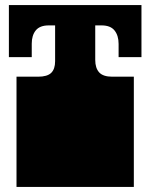

<svg xmlns="http://www.w3.org/2000/svg" viewBox="-20 -736 592 756"><path d="M45 -171V-172Q45 -185 45 -191Q45 -197 45 -209V-260Q45 -269 45 -273.5Q45 -278 45 -282.5Q45 -287 45 -296V-297Q45 -310 45 -316Q45 -322 45 -334V-434H130Q166 -434 181.5 -449Q197 -464 197 -495V-636H172Q137 -636 121 -616.5Q105 -597 105 -564V-511H15V-716H537V-511H447V-563Q447 -596 431 -616Q415 -636 380 -636H355V-500Q355 -468 370.5 -451Q386 -434 422 -434H507V-334Q507 -321 507 -315Q507 -309 507 -297V-296Q507 -287 507 -282.5Q507 -278 507 -273.5Q507 -269 507 -260V-209Q507 -196 507 -190Q507 -184 507 -172V-171Q507 -162 507 -157.5Q507 -153 507 -148.5Q507 -144 507 -135V0H45V-135Q45 -144 45 -148.5Q45 -153 45 -157.5Q45 -162 45 -171Z"/></svg>

Font: Danfo
Style: Regular
Weight: 400
Version: Version 1.000;Glyphs 3.2 (3236)